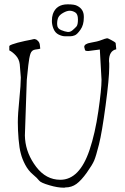

<svg xmlns="http://www.w3.org/2000/svg" viewBox="-20 -826 572 878"><path d="M289.6 -806.2Q321.3 -806.2 333 -799.3Q363.3 -784.2 363.3 -750V-745.6Q363.3 -711.9 348.1 -690.4Q333 -668.9 322.3 -664.6Q311.5 -660.2 302.2 -660.2H276.4Q264.2 -660.2 248 -668Q232.4 -675.8 224.9 -693.8Q217.3 -711.9 217.3 -730.2Q217.3 -748.5 221.7 -761.7Q237.3 -806.2 289.6 -806.2ZM298.8 -776.9Q286.1 -776.9 269.8 -767.8Q253.4 -758.8 247.3 -747.6Q241.2 -736.3 241.2 -716.1Q241.2 -695.8 259.3 -688.5Q277.3 -681.2 289.3 -679.9Q301.3 -678.7 312 -688Q322.8 -697.3 329.6 -704.8Q336.4 -712.4 336.4 -737.1Q336.4 -761.7 324 -769.3Q311.5 -776.9 298.8 -776.9ZM22.5 -595.7V-615.2Q24.4 -619.1 35.6 -623Q46.9 -627 61 -630.9Q75.2 -634.8 93.8 -638.7Q111.3 -642.6 123 -644.5Q132.8 -647.5 139.6 -647.5L140.6 -646.5Q146.5 -646.5 153.8 -638.7Q161.1 -630.9 162.1 -621.1Q163.1 -611.3 163.6 -607.9Q164.1 -604.5 164.1 -603.5Q160.2 -601.6 142.6 -599.6Q125 -597.7 119.1 -580.1Q113.3 -562.5 109.4 -527.3Q105.5 -494.1 102.5 -460.9L93.8 -206.1Q93.8 -198.2 94.7 -189.5Q100.6 -122.1 145.5 -63Q190.4 -3.9 255.9 -3.9Q343.8 -3.9 389.6 -140.6Q415 -215.8 429.7 -317.4Q444.3 -418 444.3 -460.9L436.5 -599.6L384.8 -592.8Q382.8 -592.8 380.9 -592.8Q373 -592.8 369.1 -595.7L365.2 -611.3Q365.2 -626 395.5 -630.9Q425.8 -635.7 444.3 -643.1Q462.9 -650.4 467.8 -650.4L468.8 -651.4Q473.6 -651.4 489.3 -642.6Q505.9 -633.8 508.8 -629.9L511.7 -600.6Q478.5 -593.8 478.5 -546.9L479.5 -536.1V-518.6Q479.5 -467.8 462.9 -343.8Q446.3 -219.7 432.6 -165.5Q418.9 -111.3 410.6 -91.8Q402.3 -72.3 377 -36.6Q351.6 -1 329.6 15.1Q307.6 31.2 278.3 31.2Q277.3 31.2 275.4 32.2Q275.4 32.2 270.5 32.2Q243.2 32.2 207 21.5Q166 9.8 158.7 -0.5Q151.4 -10.7 130.4 -28.3Q109.4 -45.9 95.2 -72.8Q81.1 -99.6 75.2 -124Q68.4 -148.4 64.9 -189.9Q61.5 -231.4 61.5 -267.6Q61.5 -303.7 68.4 -371.6Q75.2 -439.5 75.2 -471.7L70.3 -532.2Q67.4 -555.7 52.7 -571.8Q38.1 -587.9 22.5 -595.7Z"/></svg>

Font: Drukaatie burti
Style: Thin
Weight: 100
Version: Version 0.14